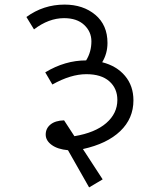

<svg xmlns="http://www.w3.org/2000/svg" viewBox="-20 -677 671 836"><path d="M341 -28 427 104 368 139 276 -23Q231 -27 205 -46Q179 -65 179 -91Q179 -118 200 -135Q221 -152 259 -153L304 -84Q394 -99 442.5 -141Q491 -183 491 -242Q491 -292 456 -323Q421 -354 356 -354Q288 -354 208 -309L177 -362Q263 -414 355 -414Q378 -451 378 -497Q378 -539 346.5 -568.5Q315 -598 259 -598Q192 -598 128 -549L95 -603Q169 -657 261 -657Q342 -657 395 -612.5Q448 -568 448 -490Q448 -444 425 -406Q488 -390 524.5 -346.5Q561 -303 561 -240Q561 -161 503.5 -106Q446 -51 341 -28Z"/></svg>

Font: Martel Sans Light
Style: Regular
Weight: 300
Designer: Dan Reynolds and Mathieu Réguer
Foundry: Dan Reynolds and Mathieu Réguer
Version: Version 1.002; ttfautohint (v1.1) -l 5 -r 5 -G 72 -x 0 -D la